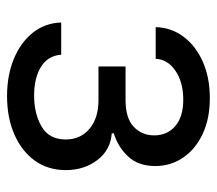

<svg xmlns="http://www.w3.org/2000/svg" viewBox="-55 -538 604 534"><g transform="rotate(90 247.0 -271.0)"><path d="M42.6 -139.2H132.1Q134.9 -102.3 165.7 -83.1Q196.4 -63.9 245.7 -63.9Q296.2 -63.9 332 -84.7Q367.9 -105.5 367.9 -152Q367.9 -192.8 338.2 -217.9Q308.6 -242.9 258.5 -242.9H164.8V-318.2H258.5Q308.6 -318.2 332.6 -340.9Q356.5 -363.6 356.5 -397.7Q356.5 -434.3 330.6 -456.5Q304.7 -478.7 257.1 -478.7Q209.2 -478.7 177.2 -457.2Q145.2 -435.7 143.5 -402H55.4Q56.8 -446 82.4 -479.9Q108 -513.8 152 -533.2Q196 -552.6 252.8 -552.6Q310.4 -552.6 352.8 -532.5Q395.2 -512.4 418.5 -478.2Q441.8 -443.9 441.8 -400.6Q441.8 -354.4 415.8 -326Q389.9 -297.6 350.9 -285.5V-279.8Q397 -276.6 425.1 -239.9Q453.1 -203.1 453.1 -152Q453.1 -102.3 426.5 -65.5Q399.9 -28.8 353.3 -8.7Q306.8 11.4 247.2 11.4Q189.3 11.4 143.5 -7.6Q97.7 -26.6 70.8 -60.5Q44 -94.5 42.6 -139.2Z"/></g></svg>

Font: Inter Alia
Style: Regular
Weight: 400
Designer: Rasmus Andersson (Latin, Greek, Cyrillic etc.) and Evan from Shavian.info (Shavian, old style figures)
Foundry: Shavian.info
Version: Version 0.001;git-37ab20767